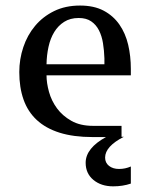

<svg xmlns="http://www.w3.org/2000/svg" viewBox="-20 -489 522 685"><path d="M265.6 -469.2Q315.4 -469.2 349.9 -450.9Q384.3 -432.6 406 -401.4Q427.7 -370.1 437.3 -329.3Q446.8 -288.6 446.8 -243.2V-220.2H146Q146 -192.9 154.8 -161.1Q163.6 -129.4 183.3 -102.5Q203.1 -75.7 234.6 -57.9Q266.1 -40 312 -40H413.6V0H310.5Q242.2 0 192.6 -15.6Q143.1 -31.2 111.1 -61Q79.1 -90.8 64 -133.8Q48.8 -176.8 48.8 -231.9Q48.8 -277.8 63.2 -320.8Q77.6 -363.8 105.2 -396.7Q132.8 -429.7 173.1 -449.5Q213.4 -469.2 265.6 -469.2ZM260.7 -424.8Q230.5 -424.8 209 -411.1Q187.5 -397.5 173.6 -374.8Q159.7 -352.1 153.1 -322Q146.5 -292 146 -259.8H352.5V-280.8Q351.6 -309.1 347.4 -335Q343.3 -360.8 333 -380.9Q322.8 -400.9 305.4 -412.8Q288.1 -424.8 260.7 -424.8ZM359.9 -1H421.9Q355 33.2 355 73.2Q355 91.8 368.9 102.8Q382.8 113.8 404.8 113.8Q426.8 113.8 446.8 105V166Q418 175.8 383.8 175.8Q340.8 175.8 313.2 152.8Q285.6 129.9 285.6 91.8Q285.6 39.1 359.9 -1Z"/></svg>

Font: Federov2
Style: Regular
Weight: 400
Designer: Olexa M. Volochay | Cyreal.org
Foundry: Olexa M. Volochay | Cyreal.org
Version: Version 1.000